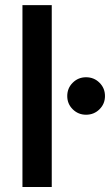

<svg xmlns="http://www.w3.org/2000/svg" viewBox="-20 -748 444 768"><path d="M187 -727.5V0H69.8V-727.5ZM324.2 -289.1Q293 -289.1 271 -310.8Q249 -332.5 249 -363.8Q249 -395.5 271 -417.2Q293 -439 324.2 -439Q356 -439 377.9 -417.2Q399.9 -395.5 399.9 -363.8Q399.9 -332.5 377.9 -310.8Q356 -289.1 324.2 -289.1Z"/></svg>

Font: Inter Cardless
Style: Medium
Weight: 500
Designer: Rasmus Andersson
Foundry: rsms
Version: Version 4.001;git-9221beed3